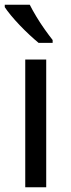

<svg xmlns="http://www.w3.org/2000/svg" viewBox="-21 -786 299 806"><path d="M173 0H85V-536H173ZM104 -766Q115 -744 131.5 -716.5Q148 -689 166.5 -663Q185 -637 200 -618V-606H141Q124 -620 103 -639.5Q82 -659 61.5 -680.5Q41 -702 24.5 -722Q8 -742 -1 -756V-766Z"/></svg>

Font: hin115
Style: Book
Weight: 400
Designer: Jelle Bosma - Monotype Design Team
Foundry: Monotype Imaging Inc.
Version: Version 2.003